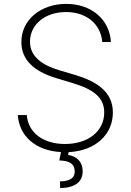

<svg xmlns="http://www.w3.org/2000/svg" viewBox="-20 -758 661 971"><path d="M497.2 -545.5H540.8C534.8 -657 445 -738.3 315 -738.3C185.7 -738.3 88.1 -657.7 88.1 -545.5C88.1 -456.7 149.1 -398.1 263.1 -363.3L348 -337.7C452.1 -306.1 507.1 -265.6 507.1 -189.3C507.1 -94.1 425.8 -29.8 308.6 -29.8C199.9 -29.8 122.5 -85.9 115.4 -176.1H70C77.4 -70.3 159.4 4.3 288.4 11L279.8 53.6C332.4 54.3 357.6 71.4 358 109.4C357.6 143.5 333.1 158.4 283 159.4L284.4 193.2C359 191.8 398.1 162.3 398.1 108.3C398.1 60.7 369 32.3 324.2 25.6L327.1 11.4C464.1 4.6 550.8 -78.5 550.8 -188.9C550.8 -294 469.1 -346.2 360.4 -378.9L280.9 -402.3C193.2 -428.6 131.7 -471.6 131.7 -546.9C131.7 -633.9 207.7 -697.1 313.9 -697.1C418.3 -697.1 489.7 -635.7 497.2 -545.5Z"/></svg>

Font: Karasuma Gothic
Style: Thin
Weight: 200
Designer: Rasmus Andersson / Ryoko Ishizuka
Foundry: rsms
Version: Version 1.00